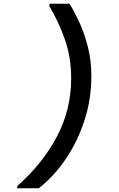

<svg xmlns="http://www.w3.org/2000/svg" viewBox="-20 -831 640 1036"><path d="M72 185 74 172Q208 54 286 -92Q364 -238 364 -409Q364 -523 329.5 -620Q295 -717 246 -798L248 -811H355Q383 -766 410 -706.5Q437 -647 455 -574.5Q473 -502 473 -419Q473 -297 436.5 -183.5Q400 -70 336 25Q272 120 189 185Z"/></svg>

Font: DM Mono Medium
Style: Italic
Weight: 500
Italic angle: -10°
Designer: Colophon Foundry
Foundry: Colophon Foundry
Version: Version 1.000; ttfautohint (v1.8.2.53-6de2)